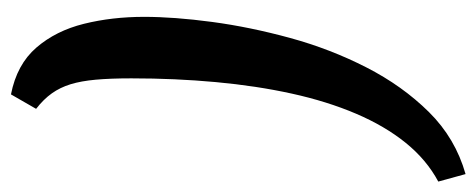

<svg xmlns="http://www.w3.org/2000/svg" viewBox="-286 -454 890 359"><g transform="rotate(90 159.5 -274.0)"><path d="M156 151Q100 140 68.5 103.5Q37 67 24 14.5Q11 -38 11 -98Q11 -154 20.5 -225Q30 -296 50.5 -371Q71 -446 105.5 -513.5Q140 -581 189 -630.5Q238 -680 305 -699L319 -648Q278 -626 246.5 -587Q215 -548 192 -494Q169 -440 154.5 -374Q140 -308 133 -232Q126 -156 126 -74Q126 -35 128.5 -7.5Q131 20 137 39.5Q143 59 154 74.5Q165 90 183 104Z"/></g></svg>

Font: Faustina VF Beta
Style: Italic
Weight: 400
Italic angle: -8°
Designer: Alfonso Garcia
Foundry: Omnibus-Type
Version: Version 1.006